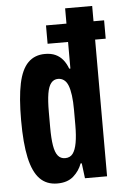

<svg xmlns="http://www.w3.org/2000/svg" viewBox="-53 -762 521 813"><g transform="rotate(-5 207.5 -356.0)"><path d="M158 12Q112 12 83.5 -17.5Q55 -47 41.5 -108.5Q28 -170 28 -268Q28 -364 40.5 -423.5Q53 -483 81 -511Q109 -539 153 -539Q179 -539 197.5 -530.5Q216 -522 229 -506Q242 -490 250 -468H255V-724H370V0H276L268 -64H263Q252 -33 226.5 -10.5Q201 12 158 12ZM200 -92Q221 -92 232.5 -107Q244 -122 249.5 -152.5Q255 -183 255 -228V-292Q255 -328 251.5 -354Q248 -380 241.5 -396.5Q235 -413 224 -421Q213 -429 199 -429Q181 -429 169.5 -415Q158 -401 153 -371Q148 -341 148 -292V-228Q148 -180 153 -150Q158 -120 169.5 -106Q181 -92 200 -92ZM168 -581V-659H415V-581Z"/></g></svg>

Font: Archivo ExtraCondensed
Style: Bold
Weight: 700
Width: 2
Designer: Hector Gatti
Foundry: Omnibus-Type
Version: Version 2.001